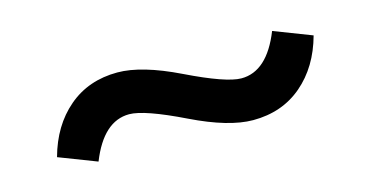

<svg xmlns="http://www.w3.org/2000/svg" viewBox="-33 -478 666 345"><g transform="rotate(-15 300.0 -305.0)"><path d="M407 -232Q362 -232 294 -265Q222 -300 194 -300Q146 -300 119 -232L49 -259Q64 -314 101.5 -346Q139 -378 193 -378Q238 -378 306 -345Q378 -310 406 -310Q454 -310 481 -378L551 -351Q536 -296 498.5 -264Q461 -232 407 -232Z"/></g></svg>

Font: IBM Plex Mono Text
Style: Regular
Weight: 450
Designer: Mike Abbink, Paul van der Laan, Pieter van Rosmalen
Foundry: Bold Monday
Version: Version 2.000